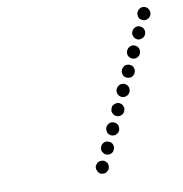

<svg xmlns="http://www.w3.org/2000/svg" viewBox="-71 -646 702 738"><g transform="rotate(-10 279.5 -277.0)"><path d="M263 23Q268 25 273 25Q278 25 283 24Q287 22 291 18Q295 15 297 11V10Q301 1 298 -9Q294 -18 285 -23Q280 -25 275 -25Q270 -25 266 -24Q261 -22 257 -19Q254 -15 252 -11H251Q247 -1 251 8Q254 18 263 23ZM283 -60Q285 -56 288 -52Q291 -48 296 -46Q305 -42 315 -45Q325 -49 329 -58V-59Q331 -63 332 -68Q332 -73 330 -78Q329 -83 325 -86Q322 -90 317 -92Q308 -96 298 -93Q288 -89 284 -80V-79Q282 -75 281 -70Q281 -65 283 -60ZM315 -130Q317 -125 320 -121Q324 -117 328 -115Q338 -111 347 -114Q357 -118 362 -127V-128Q364 -133 364 -138Q364 -142 363 -147Q361 -152 358 -155Q354 -159 350 -161Q340 -166 331 -162Q321 -159 317 -149H316Q314 -144 314 -139Q314 -134 315 -130ZM348 -199Q350 -194 353 -190Q356 -187 361 -185Q370 -180 380 -184Q390 -187 394 -197Q396 -202 397 -207Q397 -212 395 -216Q394 -221 390 -225Q387 -228 382 -231Q373 -235 363 -231Q353 -228 349 -219V-218Q347 -213 346 -208Q346 -203 348 -199ZM393 -254Q403 -249 412 -253Q422 -256 427 -266Q431 -276 428 -286Q424 -295 415 -300Q405 -304 396 -301Q386 -297 382 -288L381 -287Q377 -278 380 -268Q384 -258 393 -254ZM426 -323Q435 -319 445 -322Q455 -326 459 -335V-336Q464 -345 460 -355Q457 -365 447 -369Q438 -373 428 -370Q419 -366 414 -357V-356Q409 -347 413 -337Q416 -327 426 -323ZM458 -392Q468 -388 477 -391Q487 -395 492 -404V-405Q496 -414 493 -424Q489 -434 480 -438Q470 -443 461 -439Q451 -436 447 -426H446Q442 -416 445 -406Q449 -397 458 -392ZM491 -461Q495 -459 500 -459Q505 -459 510 -461Q515 -462 518 -466Q522 -469 524 -473V-474Q529 -484 525 -493Q522 -503 512 -507Q503 -512 493 -508Q484 -505 479 -495Q474 -485 478 -476Q481 -466 491 -461ZM510 -545Q512 -540 515 -536Q519 -533 523 -531Q533 -526 542 -530Q552 -533 557 -543Q561 -553 558 -562Q554 -572 545 -577Q536 -581 526 -578Q516 -574 512 -565L511 -564Q509 -559 509 -554Q509 -550 510 -545Z"/></g></svg>

Font: FRB American Cursive Guidelines Arrows Dotted Black
Style: Bold Italic
Weight: 900
Italic angle: -25°
Version: Version 2.0;Modular Font Editor K font №1